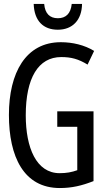

<svg xmlns="http://www.w3.org/2000/svg" viewBox="-20 -939 540 969"><path d="M272 -789C346 -789 393 -838 394 -919H342C337 -870 312 -847 272 -847C231 -847 207 -871 203 -919H150C153 -833 199 -789 272 -789ZM282 10C343 10 393 -2 452 -25V-377H269V-299H370V-80C342 -70 316 -65 281 -65C163 -65 110 -194 110 -357C110 -545 173 -651 289 -651C340 -651 376 -641 422 -613L455 -682C406 -712 346 -726 287 -726C110 -726 25 -572 25 -359C25 -148 100 10 282 10Z"/></svg>

Font: Noto Sans Mono ExtraCondensed
Style: Regular
Weight: 400
Width: 2
Designer: Monotype Design Team
Foundry: Monotype Imaging Inc.
Version: Version 2.014